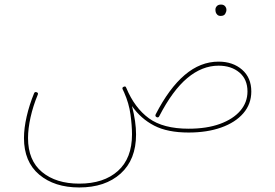

<svg xmlns="http://www.w3.org/2000/svg" viewBox="-20 -574 1192 833"><path d="M84 24.9Q84 -17.6 95.7 -68.6Q107.4 -119.6 127.9 -169.4Q130.9 -176.8 139.2 -173.8Q147.5 -170.9 143.6 -162.6Q123.5 -114.3 112.5 -64.9Q101.6 -15.6 101.6 24.9Q101.6 122.1 162.4 172.4Q223.1 222.7 323.7 222.7Q430.2 222.7 491.5 167.7Q552.7 112.8 552.7 9.3Q552.7 -29.3 546.1 -77.4Q539.6 -125.5 518.6 -172.9Q515.6 -179.7 512.2 -186.5Q511.7 -188 511.2 -189.5Q510.7 -195.3 516.1 -197.3Q524.9 -201.7 527.3 -193.8Q527.8 -193.4 527.8 -192.9Q564 -106 626 -60.8Q688 -15.6 798.3 -15.6Q877 -15.6 934.1 -36.4Q991.2 -57.1 1022.5 -93.5Q1053.7 -129.9 1053.7 -177.2Q1053.7 -230 1018.6 -259.5Q983.4 -289.1 928.2 -289.1Q856.9 -289.1 792.7 -235.4Q728.5 -181.6 670.9 -69.8Q667 -62 659.2 -65.9Q651.9 -69.8 655.3 -77.6Q713.4 -190.9 781.5 -248.8Q849.6 -306.6 928.2 -306.6Q990.2 -306.6 1030.3 -271.7Q1070.3 -236.8 1070.3 -177.2Q1070.3 -122.6 1035.6 -82.5Q1001 -42.5 939.7 -20.8Q878.4 1 798.3 1Q706.5 1 648.7 -29.1Q590.8 -59.1 552.7 -113.8Q570.3 -45.4 570.3 9.3Q570.3 118.7 503.4 179Q436.5 239.3 323.7 239.3Q216.3 239.3 150.1 183.6Q84 127.9 84 24.9ZM914.6 -532.7Q914.6 -540.5 920.7 -547.4Q926.8 -554.2 939 -554.2Q952.1 -554.2 958.5 -544.4Q962.4 -538.6 962.4 -531.7Q962.4 -522.9 957 -513.9Q951.7 -504.9 937.5 -504.9Q928.2 -504.9 923.1 -509.8Q918 -514.6 916 -521Q914.6 -526.4 914.6 -532.7Z"/></svg>

Font: Mikhak-FD Thin
Style: Regular
Weight: 100
Designer: Amin Abedi
Version: Version 3.2